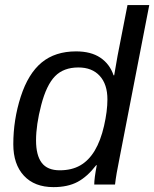

<svg xmlns="http://www.w3.org/2000/svg" viewBox="-20 -745 623 775"><path d="M195.8 10.3Q119.1 10.3 76.4 -35.9Q33.7 -82 33.7 -162.6Q33.7 -261.7 63.7 -354.7Q93.8 -447.8 148.2 -492.7Q202.6 -537.6 287.1 -537.6Q347.2 -537.6 385 -512.2Q422.9 -486.8 438.5 -440.9H440.9L454.6 -520L494.6 -724.6H582.5L462.9 -108.9Q448.7 -40 444.3 0H360.4Q360.4 -24.9 370.6 -78.1H368.2Q332.5 -31.7 293 -10.7Q253.4 10.3 195.8 10.3ZM221.2 -57.6Q269.5 -57.6 304 -77.4Q338.4 -97.2 362.3 -137Q386.2 -176.8 399.9 -236.6Q413.6 -296.4 413.6 -343.8Q413.6 -404.8 382.6 -438.7Q351.6 -472.7 296.4 -472.7Q236.8 -472.7 202.1 -437.3Q167.5 -401.9 146.5 -321.5Q125.5 -241.2 125.5 -178.2Q125.5 -118.2 148.4 -87.9Q171.4 -57.6 221.2 -57.6Z"/></svg>

Font: Liberation Sans
Style: Italic
Weight: 400
Italic angle: -12°
Designer: Steve Matteson
Foundry: Ascender Corporation
Version: Version 2.1.5